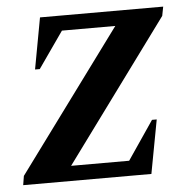

<svg xmlns="http://www.w3.org/2000/svg" viewBox="-45 -604 633 649"><g transform="rotate(-5 271.5 -280.0)"><path d="M8 0 13 -31 365 -509H184L98 -386H82L114 -560H532L526 -529L175 -51H372L461 -182H477L443 0Z"/></g></svg>

Font: Spectral SC
Style: Bold Italic
Weight: 700
Italic angle: -10°
Designer: Jean-Baptiste Levee
Foundry: Production Type
Version: Version 2.001